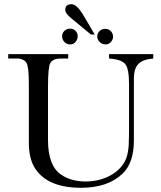

<svg xmlns="http://www.w3.org/2000/svg" viewBox="-20 -882 767 912"><path d="M320 -794Q290 -818 290 -835Q290 -862 320 -862Q345 -862 377 -808L430 -718H412ZM313 -746Q328 -746 338.5 -735.5Q349 -725 349 -711Q349 -695 339 -683Q329 -671 313 -671Q297 -671 286 -682.5Q275 -694 275 -710Q275 -725 286 -735.5Q297 -746 313 -746ZM480 -745Q496 -745 506.5 -734Q517 -723 517 -708Q517 -693 506.5 -682Q496 -671 481 -671Q465 -671 453.5 -682.5Q442 -694 442 -709Q442 -724 453 -734.5Q464 -745 480 -745ZM708 -625V-604Q659 -600 637.5 -578.5Q616 -557 616 -508V-216Q616 -109 563 -58Q493 10 365 10Q208 10 148 -80Q117 -126 117 -204Q117 -208 117 -213V-469Q117 -476 117 -483Q117 -565 106 -583Q98 -598 74 -603Q70 -604 60 -604H19V-625H304V-604H292Q257 -604 252 -603Q229 -599 219 -583Q208 -563 208 -469V-217Q208 -94 271 -52Q318 -20 387 -20Q458 -20 514 -54Q570 -90 584 -144Q592 -175 592 -213Q592 -214 592.5 -232.5Q593 -251 593 -268V-480Q593 -555 576 -576Q559 -600 498 -604V-625Z"/></svg>

Font: New Athena Unicode
Style: Regular
Weight: 400
Designer: J. Rusten 1997; rev. by R. Hancock 2001, 2002, rev. by D. Mastronarde 2002-2021
Foundry: GreekKeys New Athena Unicode
Version: Version 5.008